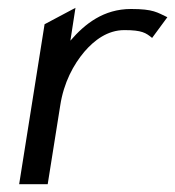

<svg xmlns="http://www.w3.org/2000/svg" viewBox="-20 -471 448 491"><path d="M29 0H102L134 -201C143 -260 168 -306 196 -339C221 -368 255 -394 298 -394C343 -394 353 -387 369 -374L408 -427C382 -439 373 -448 315 -448C245 -448 197 -410 160 -367L173 -451L94 -409Z"/></svg>

Font: Charger Sport
Style: DfNrwObl
Weight: 400
Designer: Jasper
Foundry: Cannot Into Space Fonts
Version: Version 1.1